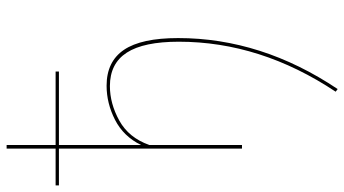

<svg xmlns="http://www.w3.org/2000/svg" viewBox="-266 -501 1040 580"><g transform="rotate(-90 254.0 -211.0)"><path d="M285 -409Q358 -409 393.5 -356.5Q429 -304 429 -193Q429 59 275 289L267 283Q418 56 418 -191Q418 -297 385 -348Q352 -399 284 -399Q231 -399 179.5 -370.5Q128 -342 106 -280V0H95V-553H-16V-563H95V-711H106V-563H328V-553H106V-305Q132 -358 182 -383.5Q232 -409 285 -409Z"/></g></svg>

Font: EauTest Hairline
Style: Regular
Weight: 250
Designer: Christian Thalmann (Catharsis Fonts)
Version: Version 0.001;PS 000.001;hotconv 1.0.88;makeotf.lib2.5.64775